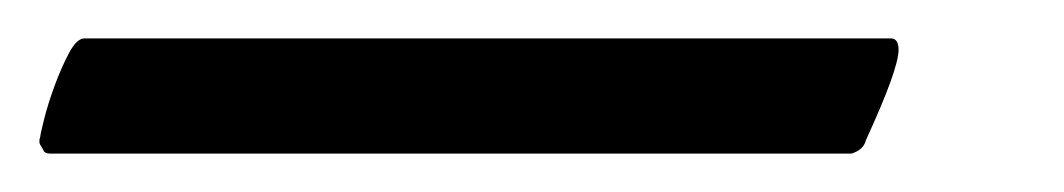

<svg xmlns="http://www.w3.org/2000/svg" viewBox="-58 -35 554 100"><path d="M-37 36Q-37 35 -35 27Q-33 19 -29.5 9.5Q-26 0 -22 -7.5Q-18 -15 -14 -15H406Q410 -15 410 -9Q410 1 393 38Q392 42 388 44Q386 45 385 45H-32Q-34 45 -35 44Q-36 42 -37 40.5Q-38 39 -37 36Z"/></svg>

Font: Vermiglione SemiBold
Style: Italic
Weight: 600
Italic angle: -11°
Version: Version 1.000